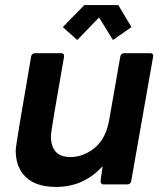

<svg xmlns="http://www.w3.org/2000/svg" viewBox="-20 -728 654 758"><path d="M201 10Q111 10 71 -41Q42 -78 42 -134Q42 -155 103 -505Q105 -517 118 -518H222Q233 -518 233 -507V-505Q181 -211 181 -191Q181 -108 258 -108Q309 -108 353.5 -144Q398 -180 411 -254L455 -505Q457 -517 470 -518H574Q585 -518 585 -507L498 -13Q496 -1 483 0H389Q377 0 377 -13L385 -72Q311 10 201 10ZM426 -570 371 -659 285 -570 228 -621 313 -708H447L499 -621Z"/></svg>

Font: YamahaIndonesia935. App
Style: Bold Italic
Weight: 700
Italic angle: -10°
Designer: Dalton Maag Ltd
Foundry: Dalton Maag Ltd
Version: Version 1.002; January 01, 2024; Regular/Italic